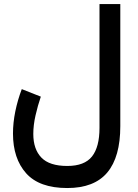

<svg xmlns="http://www.w3.org/2000/svg" viewBox="-20 -698 692 960"><path d="M581.5 -67.4Q581.5 86.9 516.4 164.6Q451.2 242.2 316.4 242.2Q176.8 242.2 110.8 168.5Q44.9 94.7 44.9 -30.3Q44.9 -84 56.6 -141.4Q68.4 -198.7 88.9 -252.4L184.1 -214.8Q168.9 -170.4 157.7 -121.3Q146.5 -72.3 146.5 -28.3Q146.5 47.9 186.8 89.8Q227.1 131.8 316.4 131.8Q402.3 131.8 439.9 84.5Q477.5 37.1 477.5 -58.6V-677.7H581.5Z"/></svg>

Font: Vazirmatn FD Medium
Style: Regular
Weight: 500
Designer: Saber Rastikerdar
Foundry: Saber Rastikerdar
Version: Version 33.003